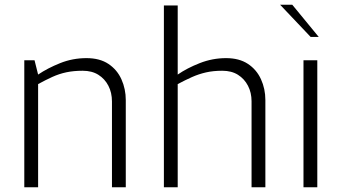

<svg xmlns="http://www.w3.org/2000/svg" viewBox="-20 -786 1430 806"><path d="M82 0V-533H125L140 -473Q180 -500 232.5 -521Q285 -542 343 -542Q399 -542 435.5 -517.5Q472 -493 490 -452.5Q508 -412 508 -366V0H450V-360Q450 -397 435 -426Q420 -455 393 -472Q366 -489 327 -489Q289 -489 258.5 -482.5Q228 -476 199.5 -463Q171 -450 140 -433V0Z M668 0V-763H726V-473Q765 -500 818.5 -521Q872 -542 929 -542Q984 -542 1020.5 -518Q1057 -494 1075.5 -453.5Q1094 -413 1094 -366V0H1036V-361Q1036 -397 1021 -426Q1006 -455 979 -472Q952 -489 913 -489Q875 -489 844.5 -482Q814 -475 786 -462.5Q758 -450 726 -433V0Z M1254 0V-533H1312V0ZM1284 -631 1156 -766H1207L1318 -631Z"/></svg>

Font: Exo Thin Light
Style: Regular
Weight: 300
Version: Version 2.000